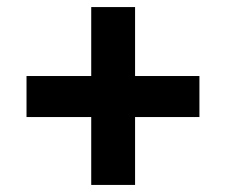

<svg xmlns="http://www.w3.org/2000/svg" viewBox="-20 -547 640 543"><path d="M362 -24H238V-216H55V-332H238V-527H362V-332H544V-216H362Z"/></svg>

Font: JuliaMono Latin
Style: Bold
Weight: 700
Monospace: yes
Designer: cormullion
Foundry: corm
Version: Version 0.038; ttfautohint (v1.8)